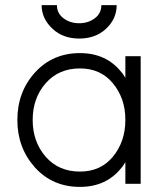

<svg xmlns="http://www.w3.org/2000/svg" viewBox="-20 -720 648 752"><path d="M471 -500V-415Q467 -421 463.5 -427Q460 -433 455 -438Q396 -512 293 -512Q186 -512 117 -436Q48 -360 48 -250Q48 -141 117 -64Q186 12 293 12Q396 12 455 -62Q460 -67 463.5 -73Q467 -79 471 -85V0H531V-500ZM293 -452Q374 -452 422 -394Q446 -365 458.5 -329.5Q471 -294 471 -250Q471 -207 458.5 -171Q446 -135 422 -106Q374 -48 293 -48Q210 -48 159 -106Q108 -165 108 -250Q108 -336 159 -394Q210 -452 293 -452ZM143 -700Q143 -647 186 -607Q227 -569 290 -569Q354 -569 395 -607Q437 -646 437 -700H377Q377 -668 352 -649Q326 -629 290 -629Q254 -629 228 -649Q203 -668 203 -700Z"/></svg>

Font: Unageo Variable
Style: Regular
Weight: 300
Designer: Richard Sepsi
Foundry: Richard Sepsi
Version: Version 2.200